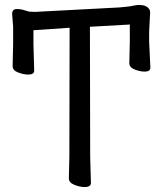

<svg xmlns="http://www.w3.org/2000/svg" viewBox="-20 -738 657 775"><path d="M322 17Q302 17 280 8Q258 -1 258 -18L260 -107L261 -626L115 -616V-559L118 -453Q118 -437 94 -437Q75 -437 53 -445.5Q31 -454 31 -471L33 -560V-630L29 -681Q29 -701 46.5 -701.5Q64 -702 84 -695Q93 -693 97 -691L121 -690L462 -708Q502 -711 523 -716Q533 -718 542 -718Q554 -718 564 -715Q586 -706 586 -688L582 -610V-571L587 -465Q587 -449 564 -449Q545 -449 523.5 -457.5Q502 -466 502 -483L504 -571V-639L343 -630L344 -106L347 0Q347 17 322 17Z"/></svg>

Font: ToneOZ-Pinyin-WenKai-Medium
Style: Medium
Weight: 700
Designer: Fontworks Inc.
Foundry: ToneOZ
Version: Version 0.240331